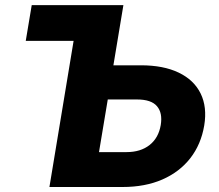

<svg xmlns="http://www.w3.org/2000/svg" viewBox="-20 -748 875 768"><path d="M83 -584.5 106.9 -727.5H473.6L433.6 -486.8H543.9Q633.8 -486.8 694.8 -457.5Q755.9 -428.2 782.5 -374Q809.1 -319.8 796.9 -246.1Q784.2 -170.4 741.2 -115.2Q698.2 -60.1 629.4 -30Q560.5 0 470.2 0H177.7L274.4 -584.5ZM411.1 -350.1 376 -139.6H486.3Q542.5 -139.6 578.4 -168Q614.3 -196.3 623 -248Q630.9 -296.4 607.9 -323.2Q585 -350.1 528.3 -350.1Z"/></svg>

Font: Inter Extra Bold
Style: Italic
Weight: 800
Italic angle: -9.39999°
Designer: Rasmus Andersson
Foundry: rsms
Version: Version 4.000;git-3c8e0fc